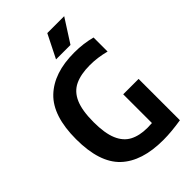

<svg xmlns="http://www.w3.org/2000/svg" viewBox="-277 -1052 1165 1165"><g transform="rotate(-45 305.5 -469.5)"><path d="M405.5 8.5Q222 8.5 128.2 -80.5Q34.5 -169.5 34.5 -369.5Q34.5 -569.5 129 -659.5Q223.5 -749.5 397.5 -749.5Q439.5 -749.5 475.5 -744.8Q511.5 -740 546 -731V-610.5Q511 -619.5 478.5 -624Q446 -628.5 411.5 -628.5Q334 -628.5 283.2 -604.5Q232.5 -580.5 207.8 -523.5Q183 -466.5 183 -367.5Q183 -272 206.8 -216Q230.5 -160 276.8 -136Q323 -112 390.5 -112Q410 -112 429.5 -113.5V-360H561.5V-5.5Q521 1 481.2 4.8Q441.5 8.5 405.5 8.5ZM291 -798 366.5 -948.5H511.5L415 -798Z"/></g></svg>

Font: Encode Sans Condensed
Style: Bold
Weight: 700
Width: 3
Designer: Multiple Designers
Foundry: Impallari Type
Version: Version 3.000; ttfautohint (v1.8.3) -l 8 -r 50 -G 200 -x 14 